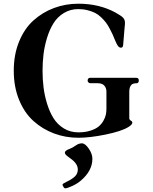

<svg xmlns="http://www.w3.org/2000/svg" viewBox="-20 -731 832 1042"><path d="M319.3 270.5Q319.3 266.1 340.8 255.9Q370.6 241.7 386.5 226.6Q402.3 211.4 402.3 189Q402.3 157.7 364.3 130.4Q345.2 116.7 338.6 110.4Q332 104 332 97.7Q332 85.9 357.4 77.1Q371.6 72.3 392.6 57.6Q407.7 46.9 424.8 46.9Q441.9 46.9 461.7 75.4Q481.4 104 481.4 130.9Q481.4 195.8 418.9 249Q400.4 265.1 372.8 278.1Q345.2 291 333.5 291Q329.1 291 324.2 283.2Q319.3 275.4 319.3 270.5ZM405.3 -710.9Q517.1 -710.9 604.5 -664.1Q636.7 -646.5 647.5 -635.5Q658.2 -624.5 658.2 -607.4Q658.2 -594.2 656.2 -581.5L648.4 -486.8Q647 -472.2 636.7 -472.2Q627 -472.2 619.9 -481.9Q612.8 -491.7 605 -511.2Q596.7 -531.7 591.3 -543.7Q585.9 -555.7 575.2 -575.9Q564.5 -596.2 554.7 -608.9Q544.9 -621.6 529.1 -637Q513.2 -652.3 496.1 -660.9Q479 -669.4 455.6 -675.5Q432.1 -681.6 405.3 -681.6Q361.3 -681.6 326.7 -660.4Q292 -639.2 270.8 -605.5Q249.5 -571.8 235.6 -526.6Q221.7 -481.4 216.3 -437.5Q210.9 -393.6 210.9 -347.2Q210.9 -300.8 216.3 -256.8Q221.7 -212.9 235.6 -167.7Q249.5 -122.6 270.8 -88.9Q292 -55.2 326.7 -33.9Q361.3 -12.7 405.3 -12.7Q441.9 -12.7 470.2 -21.7Q498.5 -30.8 514.6 -43.9Q530.8 -57.1 541 -75.2Q551.3 -93.3 554.4 -108.6Q557.6 -124 557.6 -140.1V-233.4Q557.6 -254.9 544.4 -268.1Q533.2 -279.3 510.3 -279.3H471.7Q464.8 -279.3 460.2 -283.4Q455.6 -287.6 455.6 -293.9Q455.6 -300.3 459 -304.4Q462.4 -308.6 467.8 -308.6H719.7Q733.4 -308.6 733.4 -293.9Q733.4 -288.1 730.5 -283.7Q727.5 -279.3 722.7 -279.3Q701.2 -279.3 692.9 -270.5Q681.6 -258.3 681.6 -233.4V-89.8Q681.6 -81.1 690.4 -76.2Q698.2 -71.8 698.2 -65.4Q698.2 -54.7 675.8 -41Q637.7 -18.1 552.7 -0.7Q467.8 16.6 405.3 16.6Q335.4 16.6 272.9 -6.8Q210.4 -30.3 161.4 -74.5Q112.3 -118.7 83.5 -189.2Q54.7 -259.8 54.7 -347.2Q54.7 -434.6 83.5 -505.1Q112.3 -575.7 161.4 -619.9Q210.4 -664.1 272.9 -687.5Q335.4 -710.9 405.3 -710.9Z"/></svg>

Font: Monomachus
Style: Medium
Weight: 500
Designer: Alexey Kryukov
Version: Version 1.0